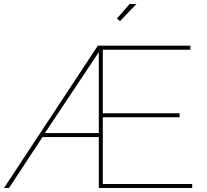

<svg xmlns="http://www.w3.org/2000/svg" viewBox="-49 -938 1031 958"><path d="M439 -710H901V-690H464V-373H847V-353H464V-20H910V0H444V-254H163L-4 0H-29ZM444 -274V-678L175 -274ZM550 -833 534 -845 598 -918H632Z"/></svg>

Font: Raleway Thin
Style: Regular
Weight: 100
Designer: Matt McInerney, Pablo Impallari, Rodrigo Fuenzalida
Foundry: Matt McInerney, Pablo Impallari, Rodrigo Fuenzalida
Version: Version 4.026